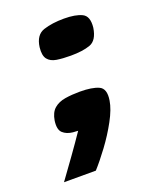

<svg xmlns="http://www.w3.org/2000/svg" viewBox="-97 -389 461 578"><g transform="rotate(-20 133.5 -100.5)"><path d="M79 -276Q84 -314 111.5 -323Q139 -332 177 -332Q214 -332 234.5 -322Q255 -312 251 -276Q245 -237 221 -228.5Q197 -220 159 -220Q133 -220 114 -223Q95 -226 85.5 -238Q76 -250 79 -276ZM9 131Q33 98 57 64.5Q81 31 102 0Q99 0 95 -0.5Q91 -1 86 -1Q66 -3 54 -14Q42 -25 46 -53Q50 -78 64 -90Q78 -102 99.5 -105.5Q121 -109 147 -109Q186 -109 207 -99.5Q228 -90 222 -53Q218 -27 199 8Q180 43 155.5 76Q131 109 111 131Z"/></g></svg>

Font: Genos Thin ExtraBold
Style: Italic
Weight: 800
Italic angle: -8°
Version: Version 1.010